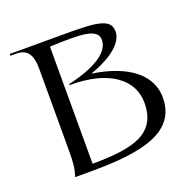

<svg xmlns="http://www.w3.org/2000/svg" viewBox="-96 -597 699 695"><g transform="rotate(-20 253.5 -250.0)"><path d="M80 0H139C334 0 477 -27 477 -163C477 -246 406 -311 263 -332C352 -363 398 -405 398 -446C398 -505 321 -500 156 -500H10V-493H33C74 -493 92 -469 92 -413V-105C92 -50 90 -30 80 0ZM156 -24V-475C193 -477 215 -477 240 -477C312 -477 341 -464 341 -434C341 -388 284 -349 175 -324V-320C330 -321 408 -255 408 -168C408 -46 311 -25 156 -24Z"/></g></svg>

Font: Sinistre
Style: Regular
Weight: 400
Designer: Jules Durand
Foundry: Collletttivo
Version: Version 69.420;Glyphs 3.2 (3217)